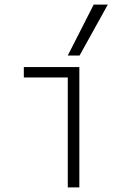

<svg xmlns="http://www.w3.org/2000/svg" viewBox="-20 -810 540 830"><path d="M273 0V-475H83V-520H323V0ZM324 -570H273L385 -790H446Z"/></svg>

Font: M PLUS 1 Code Light
Style: Regular
Weight: 300
Designer: Coji Morishita
Foundry: UNDERFOREST DESIGN
Version: Version 1.002